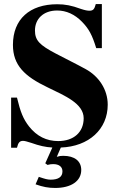

<svg xmlns="http://www.w3.org/2000/svg" viewBox="-20 -712 596 950"><path d="M204 96 215 104C226 101 234 100 243 100C272 100 289 113 289 136C289 163 269 177 231 177C215 177 202 173 178 165L172 163L156 200C193 213 219 218 253 218C332 218 382 184 382 129C382 85 349 59 293 59C281 59 273 60 261 64L281 18C420 13 513 -73 513 -194C513 -270 468 -335 404 -370C353 -398 305 -421 256 -447C176 -489 153 -512 153 -561C153 -618 194 -660 263 -660C308 -660 350 -641 386 -604C420 -569 436 -539 456 -474H484V-692H454C447 -665 440 -659 422 -659C413 -659 401 -661 380 -668C334 -685 302 -691 263 -691C127 -691 44 -617 44 -490C44 -389 102 -334 215 -280C258 -259 303 -239 337 -215C371 -191 394 -163 394 -127C394 -58 345 -14 268 -14C210 -14 162 -38 124 -86C95 -123 81 -158 64 -229H35V19H64C70 -7 78 -15 94 -15C102 -15 113 -12 135 -5C174 9 205 16 239 18Z"/></svg>

Font: XITS Math
Style: Bold
Weight: 700
Designer: MicroPress Inc., with final additions and corrections provided by Coen Hoffman, Elsevier (retired)
Version: Version 1.302